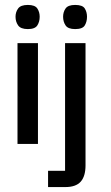

<svg xmlns="http://www.w3.org/2000/svg" viewBox="-20 -584 452 779"><path d="M51 0V-409H134V0ZM93 -466Q64 -466 53.5 -481Q43 -496 43 -516Q43 -535 53.5 -549.5Q64 -564 93 -564Q122 -564 131.5 -549.5Q141 -535 141 -516Q141 -496 131.5 -481Q122 -466 93 -466ZM285 -466Q256 -466 246 -481Q236 -496 236 -516Q236 -535 246 -549.5Q256 -564 285 -564Q315 -564 324 -549.5Q333 -535 333 -516Q333 -496 324 -481Q315 -466 285 -466ZM244 -409H327V87Q327 131 307.5 153Q288 175 245 175H175V109H244Z"/></svg>

Font: Darker Grotesque SemiBold
Style: Regular
Weight: 600
Designer: Gabriel Lam
Foundry: TypeRant
Version: Version 1.000;gftools[0.9.28]